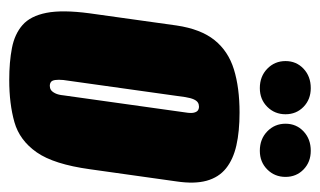

<svg xmlns="http://www.w3.org/2000/svg" viewBox="-162 -540 709 426"><g transform="rotate(90 193.0 -326.5)"><path d="M157 8Q117 8 86 2Q55 -4 35 -21.5Q15 -39 8 -74.5Q1 -110 9 -170L36 -363Q44 -417 68.5 -447.5Q93 -478 133.5 -490.5Q174 -503 229 -503Q271 -503 302 -496Q333 -489 353 -473Q373 -457 380.5 -430Q388 -403 382 -363L355 -171Q344 -91 317.5 -53Q291 -15 250.5 -3.5Q210 8 157 8ZM170 -82Q175 -82 179 -84.5Q183 -87 186.5 -94Q190 -101 191 -112L229 -383Q231 -395 229.5 -401.5Q228 -408 224.5 -410.5Q221 -413 216 -413Q211 -413 207 -410.5Q203 -408 200 -401.5Q197 -395 195 -383L157 -112Q156 -101 157 -94Q158 -87 161.5 -84.5Q165 -82 170 -82ZM175 -548Q149 -548 132 -564.5Q115 -581 115 -605Q115 -629 132 -645Q149 -661 175 -661Q200 -661 216.5 -645Q233 -629 233 -605Q233 -581 216.5 -564.5Q200 -548 175 -548ZM314 -548Q288 -548 271 -564.5Q254 -581 254 -605Q254 -629 271 -645Q288 -661 314 -661Q339 -661 355.5 -645Q372 -629 372 -605Q372 -581 355.5 -564.5Q339 -548 314 -548Z"/></g></svg>

Font: Alumni Sans Thin Black
Style: Italic
Weight: 900
Italic angle: -8°
Version: Version 1.016